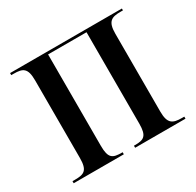

<svg xmlns="http://www.w3.org/2000/svg" viewBox="-122 -672 825 809"><g transform="rotate(-30 290.0 -268.0)"><path d="M18 0H262V-10H258C214 -10 196 -18 196 -79V-524H383V-79C383 -19 365 -10 323 -10H317V0H562V-10H551C506 -10 485 -20 485 -79V-458C485 -517 506 -527 550 -527H562V-536H18V-526H30C74 -526 94 -517 94 -457V-79C94 -18 74 -10 30 -10H18Z"/></g></svg>

Font: Noto Serif Display Condensed Medium
Style: Regular
Weight: 500
Width: 3
Designer: Monotype Design Team
Foundry: Monotype Imaging Inc.
Version: Version 2.009